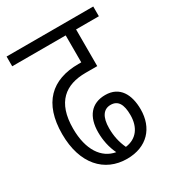

<svg xmlns="http://www.w3.org/2000/svg" viewBox="-155 -712 728 802"><g transform="rotate(-30 209.0 -311.0)"><path d="M223 0C320 0 375 -62 375 -151C375 -222 346 -277 276 -277C209 -277 173 -232 173 -156C173 -118 181 -80 197 -47C133 -58 90 -119 90 -222C90 -350 155 -398 252 -398H308V-575H418V-622H0V-575H258V-445H244C115 -445 39 -374 39 -225C39 -81 115 0 223 0ZM221 -148C221 -203 241 -230 275 -230C310 -230 326 -204 326 -152C326 -93 297 -53 243 -46C228 -78 221 -111 221 -148Z"/></g></svg>

Font: Noto Sans Devanagari ExtraCondensed Light
Style: Regular
Weight: 300
Width: 2
Designer: Jelle Bosma - Monotype Design Team
Foundry: Monotype Imaging Inc.
Version: Version 2.004